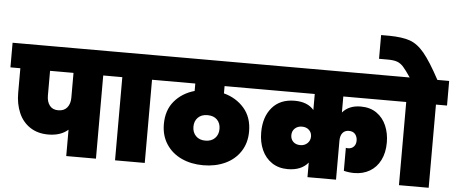

<svg xmlns="http://www.w3.org/2000/svg" viewBox="-71 -1162 3117 1313"><g transform="rotate(5 1487.5 -506.0)"><path d="M702 -571H626V0H422V-181Q371 -136 286 -136Q213 -136 161 -170.5Q109 -205 83 -265.5Q57 -326 57 -401V-571H-11V-740H702ZM422 -571H261V-401Q261 -359 281 -333Q301 -307 340 -307Q380 -307 401 -333Q422 -359 422 -400Z M757 0V-571H680V-740H1037V-571H961V0Z M1459 -571V-521Q1545 -498 1599 -435.5Q1653 -373 1653 -276Q1653 -197 1614.5 -138.5Q1576 -80 1509.5 -49.5Q1443 -19 1360 -19Q1277 -19 1211 -49.5Q1145 -80 1106.5 -138.5Q1068 -197 1068 -276Q1068 -372 1120.5 -434Q1173 -496 1258 -520V-571H1015V-740H1705V-571ZM1360 -188Q1402 -188 1426 -212.5Q1450 -237 1450 -276Q1450 -315 1426.5 -339Q1403 -363 1360 -363Q1319 -363 1295 -339Q1271 -315 1271 -276Q1271 -237 1295 -212.5Q1319 -188 1360 -188Z M2274 -571V-461Q2318 -513 2400 -513Q2464 -513 2508.5 -482Q2553 -451 2575.5 -398.5Q2598 -346 2598 -283Q2598 -213 2572 -161.5Q2546 -110 2499.5 -83Q2453 -56 2393 -56Q2357 -56 2322 -65V-223Q2328 -221 2337 -221Q2361 -221 2376 -236.5Q2391 -252 2391 -278Q2391 -304 2376.5 -322Q2362 -340 2333 -340Q2305 -340 2289.5 -321Q2274 -302 2274 -267V0H2078V-100Q2031 -43 1938 -43Q1875 -43 1829.5 -73.5Q1784 -104 1760 -157Q1736 -210 1736 -278Q1736 -384 1791 -448.5Q1846 -513 1946 -513Q2034 -513 2078 -461V-571H1683V-740H2651V-571ZM2010 -214Q2039 -214 2058.5 -232.5Q2078 -251 2078 -279Q2078 -306 2059.5 -323.5Q2041 -341 2011 -341Q1981 -341 1962 -323Q1943 -305 1943 -277Q1943 -249 1961 -231.5Q1979 -214 2010 -214Z M2986 -740V-571H2910V0H2706V-571H2629V-740H2715Q2682 -789 2662.5 -810.5Q2643 -832 2619.5 -840.5Q2596 -849 2554 -849H2495V-1012H2551Q2641 -1011 2693.5 -992.5Q2746 -974 2793 -917.5Q2840 -861 2905 -740Z"/></g></svg>

Font: Fz Poppins Black
Style: Regular
Weight: 900
Designer: Ninad Kale (Devanagari), Jonny Pinhorn (Latin)
Foundry: Indian Type Foundry
Version: Vit hóa bi Vntype.Com & FontZin.Com